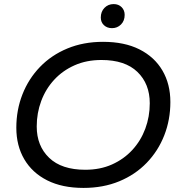

<svg xmlns="http://www.w3.org/2000/svg" viewBox="-20 -913 880 941"><path d="M389 8Q285 8 211.5 -29Q138 -66 99 -132.5Q60 -199 60 -287Q60 -374 90 -450.5Q120 -527 176 -585Q232 -643 310.5 -675.5Q389 -708 485 -708Q590 -708 663.5 -671Q737 -634 776 -567.5Q815 -501 815 -413Q815 -326 785 -249.5Q755 -173 699 -115Q643 -57 564.5 -24.5Q486 8 389 8ZM398 -81Q471 -81 529 -107Q587 -133 628.5 -178Q670 -223 692 -282Q714 -341 714 -407Q714 -502 653.5 -560.5Q593 -619 477 -619Q404 -619 345.5 -593Q287 -567 245.5 -522Q204 -477 182 -418Q160 -359 160 -293Q160 -198 221 -139.5Q282 -81 398 -81ZM529 -775Q505 -775 489.5 -789.5Q474 -804 474 -827Q474 -856 492 -874.5Q510 -893 537 -893Q561 -893 576 -878Q591 -863 591 -840Q591 -811 573 -793Q555 -775 529 -775Z"/></svg>

Font: Montserrat Medium
Style: Italic
Weight: 500
Italic angle: -11.3°
Designer: Julieta Ulanovsky
Foundry: Julieta Ulanovsky
Version: Version 9.000; ttfautohint (v1.8.4.7-5d5b)